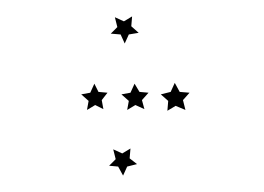

<svg xmlns="http://www.w3.org/2000/svg" viewBox="-20 -274 322 234"><path d="M144 -172 139 -161 128 -159 137 -151 135 -140 145 -146 156 -141 153 -152 161 -161 150 -162ZM95 -172 90 -161 79 -159 88 -151 86 -140 96 -146 106 -141 104 -152 111 -161 100 -162ZM193 -173 199 -162 211 -161 203 -152 206 -140 194 -145 184 -139 185 -151 176 -159 188 -162ZM147 -74 135 -71 130 -60 124 -71 113 -72 121 -80 118 -92 129 -87 139 -93 138 -81ZM149 -234 137 -232 132 -221 127 -232 115 -233 123 -241 120 -253 131 -248 141 -254 140 -242Z"/></svg>

Font: Santa christmas start
Style: Regular
Weight: 400
Designer: MUHAMMAD YONI
Version: Version 001.000